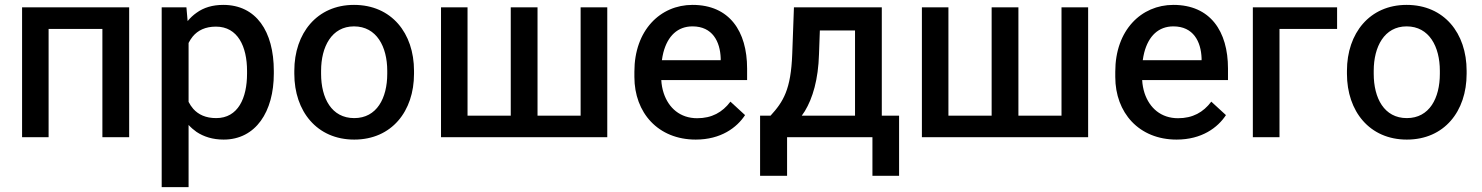

<svg xmlns="http://www.w3.org/2000/svg" viewBox="-20 -558 6027 781"><path d="M505.4 -528.3H69.8V0H177.7V-440.4H396.5V0H505.4Z M1093.8 -269.5C1093.8 -430.7 1022 -538.1 888.2 -538.1C844.7 -538.1 808.6 -527.3 779.3 -505.9C766.1 -496.6 753.9 -485.4 743.2 -472.2L738.3 -528.3H637.7V203.1H747.1V-49.8C756.8 -39.1 767.6 -29.8 779.3 -21.5C808.6 -2 845.2 9.8 889.6 9.8C1020.5 9.8 1093.8 -104 1093.8 -258.3ZM984.9 -258.3C984.9 -158.7 948.2 -77.6 859.4 -77.6C816.9 -77.6 787.1 -91.8 766.1 -115.2C758.8 -123.5 752.4 -133.3 747.1 -143.6V-383.3C752 -392.6 757.3 -401.4 763.7 -409.2C784.7 -434.6 815.4 -449.7 858.4 -449.7C947.3 -449.7 984.9 -368.7 984.9 -269.5Z M1177.2 -257.8C1177.2 -105.5 1269 9.8 1420.9 9.8C1573.2 9.8 1664.1 -105.5 1664.1 -257.8V-270C1664.1 -422.9 1572.8 -538.1 1419.9 -538.1C1269.5 -538.1 1177.2 -422.9 1177.2 -270ZM1286.1 -270C1286.1 -367.7 1329.1 -450.7 1419.9 -450.7C1512.2 -450.7 1555.2 -367.7 1555.2 -270V-257.8C1555.2 -158.7 1512.7 -77.6 1420.9 -77.6C1328.6 -77.6 1286.1 -158.7 1286.1 -257.8Z M1773.9 -528.3V0H2450.2V-528.3H2341.8V-87.4H2166.5V-528.3H2057.6V-87.4H1881.8V-528.3Z M2810.1 9.8C2912.6 9.8 2977.5 -39.1 3010.7 -89.8L2951.2 -144.5C2918.5 -101.1 2875.5 -77.1 2815.9 -77.1C2746.6 -77.1 2699.7 -118.7 2679.7 -179.2C2674.3 -195.8 2670.9 -213.4 2669.9 -232.4H3019V-279.3C3019 -430.7 2947.3 -538.1 2796.9 -538.1C2666 -538.1 2560.5 -435.1 2560.5 -266.6V-245.1C2560.5 -99.6 2656.7 9.8 2810.1 9.8ZM2678.2 -343.8C2695.8 -412.1 2736.8 -450.7 2796.9 -450.7C2878.4 -450.7 2909.2 -388.7 2911.6 -321.3V-313H2672.4C2673.8 -323.7 2675.8 -334 2678.2 -343.8Z M3209.5 -528.3 3202.6 -338.4C3197.3 -193.8 3166.5 -144.5 3114.3 -87.4H3071.8V157.2H3181.6V0H3528.8V157.2H3637.2V-87.4H3566.9V-528.3ZM3253.9 -106C3285.6 -158.2 3308.6 -234.4 3311.5 -338.4L3314.9 -434.1H3458V-87.4H3241.2C3245.6 -93.3 3249.5 -99.6 3253.9 -106Z M3730 -528.3V0H4406.2V-528.3H4297.9V-87.4H4122.6V-528.3H4013.7V-87.4H3837.9V-528.3Z M4766.1 9.8C4868.7 9.8 4933.6 -39.1 4966.8 -89.8L4907.2 -144.5C4874.5 -101.1 4831.5 -77.1 4772 -77.1C4702.6 -77.1 4655.8 -118.7 4635.7 -179.2C4630.4 -195.8 4627 -213.4 4626 -232.4H4975.1V-279.3C4975.1 -430.7 4903.3 -538.1 4752.9 -538.1C4622.1 -538.1 4516.6 -435.1 4516.6 -266.6V-245.1C4516.6 -99.6 4612.8 9.8 4766.1 9.8ZM4634.3 -343.8C4651.9 -412.1 4692.9 -450.7 4752.9 -450.7C4834.5 -450.7 4865.2 -388.7 4867.7 -321.3V-313H4628.4C4629.9 -323.7 4631.8 -334 4634.3 -343.8Z M5418.9 -528.3H5076.2V0H5184.6V-440.4H5418.9Z M5459 -257.8C5459 -105.5 5550.8 9.8 5702.6 9.8C5855 9.8 5945.8 -105.5 5945.8 -257.8V-270C5945.8 -422.9 5854.5 -538.1 5701.7 -538.1C5551.3 -538.1 5459 -422.9 5459 -270ZM5567.9 -270C5567.9 -367.7 5610.8 -450.7 5701.7 -450.7C5793.9 -450.7 5836.9 -367.7 5836.9 -270V-257.8C5836.9 -158.7 5794.4 -77.6 5702.6 -77.6C5610.4 -77.6 5567.9 -158.7 5567.9 -257.8Z"/></svg>

Font: Bert Sans Medium
Style: Regular
Weight: 500
Designer: Christian Robertson (Google), Cristiano Sobral
Foundry: Google, Cristiano Sobral
Version: Version 3.101